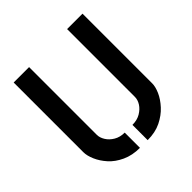

<svg xmlns="http://www.w3.org/2000/svg" viewBox="-153 -656 775 775"><g transform="rotate(-45 234.5 -268.5)"><path d="M256 5V-82Q283 -82 302.5 -93.5Q322 -105 332.5 -121.5Q343 -138 343 -155V-542H431V-144Q431 -125 420 -100Q409 -75 387 -51Q365 -27 332.5 -11Q300 5 256 5ZM212 5Q169 5 135.5 -10.5Q102 -26 81 -49.5Q60 -73 49 -98.5Q38 -124 38 -144V-542H126V-155Q126 -139 136.5 -122Q147 -105 166.5 -93.5Q186 -82 212 -82Z"/></g></svg>

Font: Stick No Bills ExtraLight Medium
Style: Regular
Weight: 500
Version: Version 2.000